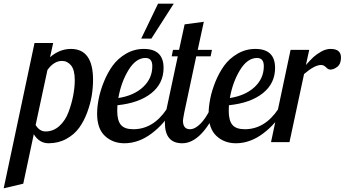

<svg xmlns="http://www.w3.org/2000/svg" viewBox="-95 -770 1867 1040"><path d="M-75 250 92 -537H193L176 -460Q228 -505 289 -505Q409 -505 409 -338Q409 -296 402 -252.5Q395 -209 377.5 -161.5Q360 -114 333.5 -77.5Q307 -41 264 -17.5Q221 6 168 6Q118 6 88 -43L31 225ZM98 -93Q119 -58 152 -58Q194 -58 226.5 -87.5Q259 -117 276 -162.5Q293 -208 301.5 -252.5Q310 -297 310 -336Q310 -391 290 -415.5Q270 -440 241 -440Q197 -440 162 -391Z M431 -154Q431 -190 439.5 -234Q448 -278 467.5 -326.5Q487 -375 515 -414Q543 -453 587.5 -479Q632 -505 684 -505Q791 -505 791 -402Q791 -318 724.5 -265Q658 -212 541 -200Q540 -189 540 -169Q540 -117 560 -93.5Q580 -70 627 -70Q735 -70 808 -179H840Q798 -101 727 -47.5Q656 6 579 6Q516 6 473.5 -33.5Q431 -73 431 -154ZM546 -239Q630 -252 680 -298.5Q730 -345 730 -412Q730 -456 693 -456Q641 -456 601 -390.5Q561 -325 546 -239ZM670 -561 761 -750H846L725 -561Z M798 -106Q798 -134 807 -179L868 -465H835L842 -500H875L905 -638L1009 -652L976 -500H1053L1046 -465H968L903 -160Q896 -122 896 -117Q896 -70 934 -70Q961 -70 990 -99Q1019 -128 1044 -179H1081Q994 6 892 6Q798 6 798 -106Z M1035 -154Q1035 -190 1043.5 -234Q1052 -278 1071.5 -326.5Q1091 -375 1119 -414Q1147 -453 1191.5 -479Q1236 -505 1288 -505Q1395 -505 1395 -402Q1395 -318 1328.5 -265Q1262 -212 1145 -200Q1144 -189 1144 -169Q1144 -117 1164 -93.5Q1184 -70 1231 -70Q1339 -70 1412 -179H1444Q1402 -101 1331 -47.5Q1260 6 1183 6Q1120 6 1077.5 -33.5Q1035 -73 1035 -154ZM1150 -239Q1234 -252 1284 -298.5Q1334 -345 1334 -412Q1334 -456 1297 -456Q1245 -456 1205 -390.5Q1165 -325 1150 -239Z M1373 0 1479 -500H1580L1562 -418Q1587 -446 1602.5 -460.5Q1618 -475 1644 -490Q1670 -505 1696 -505Q1752 -505 1752 -458Q1752 -424 1732.5 -408.5Q1713 -393 1694 -393Q1683 -393 1671 -405.5Q1659 -418 1644 -418Q1609 -418 1552 -369L1473 0Z"/></svg>

Font: Lobster Two
Style: Italic
Weight: 400
Designer: Pablo Impallari
Foundry: Pablo Impallari. www.impallari.com
Version: Version 1.006